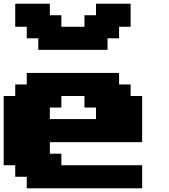

<svg xmlns="http://www.w3.org/2000/svg" viewBox="-20 -1020 915 1040"><path d="M125 0H750V-125H312.5V-187.5H250V-250H750V-500H687.5V-562.5H625V-625H125V-562.5H62.5V-500H0V-125H62.5V-62.5H125ZM500 -375H250V-437.5H312.5V-500H437.5V-437.5H500ZM187.5 -750H562.5V-812.5H625V-875H687.5V-1000H500V-937.5H437.5V-875H312.5V-937.5H250V-1000H62.5V-875H125V-812.5H187.5Z"/></svg>

Font: Faithful 32x
Style: Bold
Weight: 400
Foundry: Faithful Resource Pack
Version: Version 1.0; January 27, 2023